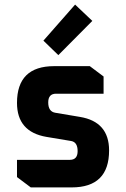

<svg xmlns="http://www.w3.org/2000/svg" viewBox="-20 -816 548 836"><path d="M54 -45V-120H284Q318 -120 318 -158Q318 -197 290 -202L182 -220Q54 -242 54 -368Q54 -528 216 -528H371L431 -483V-408H224Q190 -408 190 -370Q190 -330 221 -325L328 -307Q455 -286 455 -161Q455 0 292 0H114ZM169 -639 307 -796 382 -725 234 -576Z"/></svg>

Font: Oxanium ExtraLight
Style: Bold
Weight: 700
Version: Version 2.000